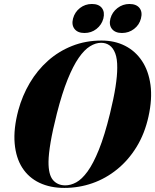

<svg xmlns="http://www.w3.org/2000/svg" viewBox="-20 -910 760 940"><path d="M477.5 -711.5Q541.5 -711.5 592.2 -685.8Q643 -660 675.2 -611.5Q707.5 -563 716.8 -494.2Q726 -425.5 707 -339.5Q688.5 -255.5 648.5 -190.5Q608.5 -125.5 553.2 -80.8Q498 -36 432.2 -13Q366.5 10 295 10Q226 10 173.2 -15Q120.5 -40 89.2 -88.5Q58 -137 51.8 -207.8Q45.5 -278.5 69.5 -369.5Q89 -441.5 125.8 -503.8Q162.5 -566 214.8 -612.5Q267 -659 333.2 -685.2Q399.5 -711.5 477.5 -711.5ZM299.5 -2.5Q326 -2.5 353.2 -17.2Q380.5 -32 408.5 -70.2Q436.5 -108.5 464.2 -177.2Q492 -246 518.5 -354Q537 -429.5 545.5 -484.5Q554 -539.5 554 -577.5Q554.5 -622 544.2 -648.8Q534 -675.5 516.2 -688Q498.5 -700.5 475 -700.5Q448.5 -700.5 420.8 -683.5Q393 -666.5 365.5 -627Q338 -587.5 311 -520.8Q284 -454 258.5 -354.5Q237.5 -271.5 227.8 -213.8Q218 -156 217.5 -118Q217 -54.5 239.5 -28.5Q262 -2.5 299.5 -2.5ZM393.5 -748.5Q360.5 -748.5 345 -768.2Q329.5 -788 337.5 -819Q346 -851 371.5 -870.8Q397 -890.5 430 -890.5Q463.5 -890.5 478.8 -870.8Q494 -851 486 -819Q477.5 -788 452.2 -768.2Q427 -748.5 393.5 -748.5ZM577 -748.5Q544 -748.5 528.2 -768.2Q512.5 -788 520.5 -819Q529 -850.5 555 -870.5Q581 -890.5 613.5 -890.5Q647.5 -890.5 663 -870.8Q678.5 -851 670 -819Q662 -788 636.2 -768.2Q610.5 -748.5 577 -748.5Z"/></svg>

Font: Fraunces 120pt
Style: Bold Italic
Weight: 700
Italic angle: -16°
Version: Version 1.000;[b76b70a41]